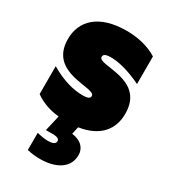

<svg xmlns="http://www.w3.org/2000/svg" viewBox="-196 -657 894 1007"><g transform="rotate(30 250.5 -154.0)"><path d="M132 138V242C158 248 184 251 210 251C298 251 376 216 376 132C376 97 354 60 291 52L301 7C425 -12 480 -84 480 -178C480 -390 223 -323 223 -375C223 -388 232 -397 268 -397C310 -397 372 -384 455 -344V-511C403 -544 336 -559 270 -559C101 -559 23 -477 23 -368C23 -159 281 -222 281 -171C281 -159 274 -150 237 -150C184 -150 116 -166 39 -212V-43C82 -12 133 4 184 9L162 104H203C232 104 244 112 244 124C244 141 226 148 200 148C180 148 155 144 132 138Z"/></g></svg>

Font: Chess Sans Black
Style: Regular
Weight: 900
Designer: Wolf Bōese
Foundry: Wolf Bōese
Version: Version 7.223;Glyphs 3.3 (3306)